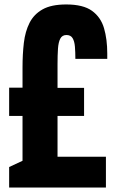

<svg xmlns="http://www.w3.org/2000/svg" viewBox="-20 -841 530 861"><path d="M21 0V-92L81 -120V-321H21V-448H81V-539Q81 -598 87 -649Q93 -700 112.5 -738.5Q132 -777 171 -799Q210 -821 277 -821Q353 -821 392.5 -792.5Q432 -764 446.5 -714.5Q461 -665 461 -601Q461 -595 461 -588.5Q461 -582 461 -577H318Q318 -607 316 -631.5Q314 -656 305.5 -670Q297 -684 278 -684Q259 -684 250.5 -668Q242 -652 240 -623Q238 -594 238 -553V-447H357V-321H238V-138H455V0Z"/></svg>

Font: Oswald
Style: Bold
Weight: 700
Designer: Vernon Adams
Foundry: Vernon Adams
Version: Version 4.103;gftools[0.9.33.dev8+g029e19f]